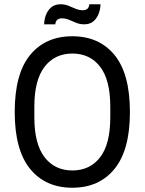

<svg xmlns="http://www.w3.org/2000/svg" viewBox="-20 -868 678 900"><path d="M319 12Q193 12 121 -76.5Q49 -165 49 -343Q49 -522 121 -610Q193 -698 319 -698Q445 -698 517 -610Q589 -522 589 -343Q589 -165 517 -76.5Q445 12 319 12ZM319 -69Q402 -69 449.5 -131Q497 -193 497 -318V-368Q497 -493 449.5 -555Q402 -617 319 -617Q237 -617 189 -555Q141 -493 141 -368V-318Q141 -193 189 -131Q237 -69 319 -69ZM187 -754Q187 -775 195 -797Q203 -819 220 -833.5Q237 -848 264 -848Q284 -848 301 -841Q318 -834 334.5 -827Q351 -820 368 -820Q380 -820 388.5 -826Q397 -832 399 -848H451Q451 -827 443 -805Q435 -783 418.5 -768.5Q402 -754 374 -754Q355 -754 337.5 -761Q320 -768 304 -775Q288 -782 270 -782Q258 -782 249.5 -776Q241 -770 239 -754Z"/></svg>

Font: Archivo Narrow
Style: Regular
Weight: 400
Designer: Hector Gatti
Foundry: Omnibus-Type
Version: Version 3.002